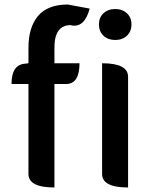

<svg xmlns="http://www.w3.org/2000/svg" viewBox="-20 -830 673 850"><path d="M221 0Q106 0 106 -60V-458H31Q31 -544 91 -548L106 -550V-619Q106 -708 148 -759Q191 -810 280 -810L377 -792Q354 -705 294 -718V-719Q221 -719 221 -620V-550H332Q332 -458 272 -458H221V0ZM547 0Q432 0 432 -60V-550Q547 -550 547 -490V0ZM438 -771Q458 -790 490 -790Q522 -790 542 -771Q562 -753 562 -722Q562 -691 542 -672Q522 -653 490 -653Q458 -653 438 -672Q418 -691 418 -722Q418 -753 438 -771Z"/></svg>

Font: Swei Half Moon CJK SC
Style: Medium
Weight: 500
Version: Version 2.071